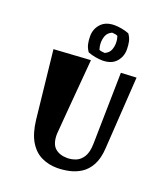

<svg xmlns="http://www.w3.org/2000/svg" viewBox="-165 -1031 1026 1172"><g transform="rotate(20 348.0 -445.5)"><path d="M342 24Q288 24 241.5 2Q195 -20 164 -71Q133 -122 123 -207L75 -650L313 -665Q301 -520 293 -428Q285 -336 281 -283.5Q277 -231 275 -207.5Q273 -184 272.5 -177Q272 -170 272 -168Q272 -106 301.5 -80Q331 -54 381 -54Q409 -54 436.5 -65Q464 -76 482.5 -106Q501 -136 502 -191L511 -655L611 -660L581 -190Q577 -123 554 -80.5Q531 -38 496 -15.5Q461 7 421 15.5Q381 24 342 24ZM378 -687Q359 -687 333 -691.5Q307 -696 284 -705Q268 -728 263 -751Q258 -774 258 -801Q258 -848 288.5 -881.5Q319 -915 377 -915Q397 -915 422.5 -910.5Q448 -906 471 -897Q487 -875 492 -851.5Q497 -828 497 -801Q497 -754 467 -720.5Q437 -687 378 -687ZM377 -735Q404 -748 412.5 -770Q421 -792 421 -814Q421 -828 419 -839.5Q417 -851 414 -859Q410 -863 397.5 -865Q385 -867 377 -867Q350 -854 341.5 -832Q333 -810 333 -787Q333 -774 335 -762.5Q337 -751 340 -742Q345 -739 357 -737Q369 -735 377 -735Z"/></g></svg>

Font: Joti One
Style: Regular
Weight: 400
Designer: Eduardo Rodriguez Tunni
Foundry: Eduardo Rodriguez Tunni
Version: Version 1.002; ttfautohint (v1.8.4.7-5d5b);gftools[0.9.24]